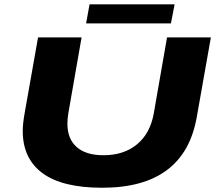

<svg xmlns="http://www.w3.org/2000/svg" viewBox="-20 -862 1008 894"><path d="M380.9 -752.9 397 -841.8H793L775.9 -752.9ZM456.1 12.2Q270 12.2 178 -55.7Q85.9 -123.5 85.9 -252Q85.9 -284.7 94.2 -332L157.2 -688H359.9L297.9 -333Q293.9 -310.1 293.9 -286.1Q293.9 -215.3 337.2 -177.2Q380.4 -139.2 461.9 -139.2Q556.6 -139.2 617.9 -189.9Q679.2 -240.7 695.8 -333L757.8 -688H961.9L896 -315.9Q837.9 12.2 456.1 12.2Z"/></svg>

Font: Archivo Expanded ExtraBold
Style: Italic
Weight: 800
Width: 7
Italic angle: -10°
Designer: Hector Gatti
Foundry: Omnibus-Type
Version: Version 2.001